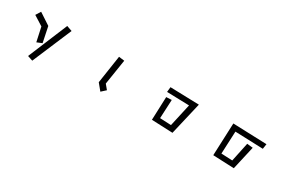

<svg xmlns="http://www.w3.org/2000/svg" viewBox="79 -1513 3843 2616"><g transform="rotate(30 2000.0 -205.0)"><path d="M653 -529 738 -499 476 119 395 92ZM351 -347 200 -442 248 -519 429 -400 479 -158 399 -125Z M1408 -80 1474 -518 1562 -507 1500 -112 1559 -41 1491 21Z M2305 -364 2390 -368 2376 -74 2552 -66 2631 -421 2280 -431 2288 -510 2742 -497 2622 15 2291 1Z M3277 -510 3809 -491 3797 -412 3357 -428 3341 -74 3516 -66 3579 -365 3671 -355 3587 15 3256 1Z"/></g></svg>

Font: Moralerspace Krypton JPDOC
Style: Regular
Weight: 400
Version: v0.0.6; ttfautohint (v1.8.4.7-5d5b-dirty) -l 6 -r 45 -G 200 